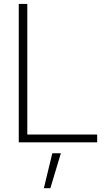

<svg xmlns="http://www.w3.org/2000/svg" viewBox="-20 -748 558 1009"><path d="M78.6 0V-727.5H123.5V-41H490.7V0ZM210.4 241.2 254.9 57.6H299.8L244.6 241.2Z"/></svg>

Font: Inter Display ExtraLight
Style: Regular
Weight: 200
Designer: Rasmus Andersson
Foundry: rsms
Version: Version 4.000;git-a52131595